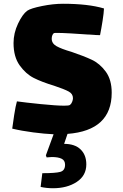

<svg xmlns="http://www.w3.org/2000/svg" viewBox="-20 -666 653 1021"><path d="M339 46 321 99Q378 99 408.5 128.5Q439 158 439 208Q439 268 388 301.5Q337 335 262 335Q228 335 196 328L205 255Q275 255 300.5 248Q326 241 326 210Q326 187 307.5 178Q289 169 256 169L228 171L224 160L265 48Q218 46 156.5 38Q95 30 45 18Q48 -7 55.5 -55Q63 -103 70 -127Q112 -121 196 -112.5Q280 -104 322 -104Q347 -104 352 -108Q359 -113 363.5 -124Q368 -135 368 -144Q368 -167 345 -179.5Q322 -192 268 -210Q202 -230 159.5 -251.5Q117 -273 84.5 -318.5Q52 -364 52 -437Q52 -490 76 -540.5Q100 -591 125 -609Q144 -622 203.5 -634Q263 -646 315 -646Q449 -646 533 -621Q532 -597 525.5 -555.5Q519 -514 512 -479L484 -480Q330 -491 287 -491Q269 -491 267 -490Q262 -487 258.5 -479Q255 -471 255 -460Q255 -435 280.5 -420.5Q306 -406 361 -390Q426 -368 468.5 -348Q511 -328 542.5 -285Q574 -242 574 -173Q574 28 339 46Z"/></svg>

Font: Lalezar
Style: Bold
Weight: 700
Designer: Borna Izadpanah
Foundry: Borna Izadpanah
Version: Version 1.003;January 24, 2021;FontCreator 13.0.0.2683 64-bi